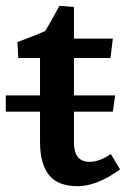

<svg xmlns="http://www.w3.org/2000/svg" viewBox="-39 -627 460 662"><path d="M99 -138V-242H-19V-298H99V-427H24L21 -482Q91 -508 117 -520Q142 -562 156 -589L166 -607L216 -603V-494H350L342 -427H216V-298H358L350 -242H216V-135Q216 -69 270 -69Q304 -69 343 -96L375 -43Q295 15 229 15Q160 15 129.5 -24Q99 -63 99 -138Z"/></svg>

Font: Andada Pro
Style: Bold
Weight: 700
Designer: Carolina Giovagnoli
Foundry: Huerta Tipografica
Version: Version 3.005; ttfautohint (v1.8.4)